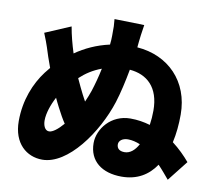

<svg xmlns="http://www.w3.org/2000/svg" viewBox="-88 -907 1177 1045"><g transform="rotate(10 500.0 -384.0)"><path d="M641 -99C613 -99 598 -112 598 -135C598 -155 618 -171 648 -171C671 -171 694 -165 716 -156C697 -121 672 -99 641 -99ZM217 -139C193 -139 183 -167 183 -194C183 -233 200 -283 223 -326C231 -309 239 -292 247 -277C264 -244 279 -217 294 -195C264 -160 236 -139 217 -139ZM441 -525C432 -481 420 -436 407 -396C400 -375 391 -354 382 -333C370 -355 357 -379 344 -407C337 -421 330 -436 323 -452C355 -482 394 -508 441 -525ZM988 -105C962 -136 929 -169 891 -198C902 -246 907 -299 907 -353C907 -537 784 -660 611 -673L614 -704C616 -721 620 -759 627 -799L462 -803C465 -772 466 -758 465 -710C465 -696 464 -680 462 -662C390 -646 328 -617 275 -580C260 -627 247 -676 239 -723L98 -663C126 -595 130 -574 142 -539L163 -480C154 -469 146 -459 138 -449C86 -380 45 -283 45 -166C45 -43 120 19 207 19C348 19 491 -182 548 -360C565 -414 580 -481 592 -546C688 -538 757 -478 757 -349C757 -322 755 -295 751 -269C717 -279 681 -285 642 -285C535 -285 467 -197 467 -119C467 -19 540 35 648 35C734 35 795 -3 836 -64C861 -38 882 -12 899 8Z"/></g></svg>

Font: GenEiGothic-pro-Heavy
Style: Bold
Weight: 900
Designer: Ryoko NISHIZUKA (kana & ideographs); Paul D. Hunt (Latin, Greek & Cyrillic); Wenlong ZHANG (bopomofo); Sandoll Communica
Foundry: Adobe Systems Incorporated; o_tamon
Version: Version 1.000.140830